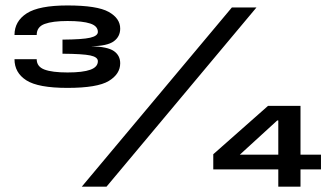

<svg xmlns="http://www.w3.org/2000/svg" viewBox="-20 -702 1258 722"><path d="M233.5 -371.5Q123.5 -371.5 79 -400Q34.5 -428.5 34.5 -479.5H118Q118 -451.5 147 -440.5Q176 -429.5 234 -429.5Q291.5 -429.5 319.8 -439.8Q348 -450 348 -472Q348 -487.5 319.5 -493.5Q291 -499.5 215 -500V-553Q290.5 -553.5 319.2 -560.2Q348 -567 348 -582Q348 -604 319.5 -613.5Q291 -623 234 -623Q178 -623 148 -612Q118 -601 118 -570.5H34.5Q34.5 -622 80.5 -651.8Q126.5 -681.5 233.5 -681.5Q345.5 -681.5 388.8 -657.2Q432 -633 432 -594.5Q432 -564.5 408 -546.8Q384 -529 322.5 -528Q384.5 -526.5 408.2 -510Q432 -493.5 432 -464Q432 -423.5 389 -397.5Q346 -371.5 233.5 -371.5ZM287.5 0 852 -674H944.5L380.5 0ZM1026.5 0V-65H782V-122L988 -304H1110V-120.5H1187V-65H1110V0ZM882 -120.5H1026.5V-249H1022.5Z"/></svg>

Font: Anybody ExtraExpanded Regular
Style: Bold
Weight: 700
Width: 8
Designer: Tyler Finck
Foundry: Etcetera Type Company
Version: Version 1.010; ttfautohint (v1.8.3) -l 8 -r 50 -G 200 -x 14 